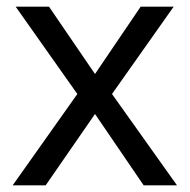

<svg xmlns="http://www.w3.org/2000/svg" viewBox="-20 -556 569 576"><path d="M212 -274 27 -536H127L265 -334L402 -536H501L316 -274L511 0H411L265 -214L117 0H18Z"/></svg>

Font: lkorean15
Style: Book
Weight: 400
Designer: Jelle Bosma - Monotype Design Team
Foundry: Monotype Imaging Inc.
Version: Version 2.003